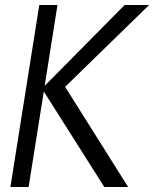

<svg xmlns="http://www.w3.org/2000/svg" viewBox="-20 -745 640 765"><path d="M154.5 -380.5 94 0H21.5L136.5 -725H209L158 -403L476.5 -725H574L239.5 -399L490.5 0H395.5Z"/></svg>

Font: JuliaMono Light
Style: Italic
Weight: 300
Italic angle: -9°
Monospace: yes
Designer: cormullion
Foundry: corm
Version: Version 0.054; ttfautohint (v1.8.4)